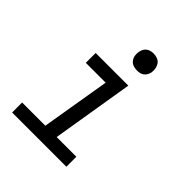

<svg xmlns="http://www.w3.org/2000/svg" viewBox="-203 -875 1006 1006"><g transform="rotate(45 300.0 -371.5)"><path d="M50 0V-74H222L286 -457H139V-530H381L306 -74H452V0ZM356 -618Q341 -618 327.5 -623Q314 -628 305.5 -639.5Q297 -651 294.5 -665.5Q292 -680 295 -695Q297 -705 302 -715Q307 -725 316 -731.5Q325 -738 335.5 -740.5Q346 -743 356 -743Q371 -743 385 -737.5Q399 -732 407 -720.5Q415 -709 417.5 -694.5Q420 -680 418 -665Q416 -655 410.5 -645Q405 -635 396 -628.5Q387 -622 376.5 -620Q366 -618 356 -618Z"/></g></svg>

Font: Iosevka Curly Extended Oblique
Style: Regular
Weight: 400
Width: 7
Italic angle: -9°
Monospace: yes
Designer: Belleve Invis
Foundry: Belleve Invis
Version: Version 11.1.0; ttfautohint (v1.8.3)